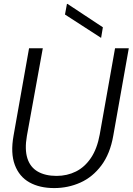

<svg xmlns="http://www.w3.org/2000/svg" viewBox="-20 -946 676 978"><path d="M256 12Q182 12 130 -17Q78 -46 55.5 -106Q33 -166 49 -255L128 -700H198L117 -254Q105 -185 119.5 -139.5Q134 -94 172.5 -72Q211 -50 268 -50Q322 -50 367 -72.5Q412 -95 443.5 -142Q475 -189 488 -261L566 -700H636L557 -255Q541 -163 496.5 -103.5Q452 -44 389.5 -16Q327 12 256 12ZM495 -753 311 -872 321 -926H324L504 -807Z"/></svg>

Font: DM Sans 36pt Light
Style: Italic
Weight: 300
Italic angle: -10°
Designer: Colophon Foundry, Jonny Pinhorn
Foundry: Colophon Foundry
Version: Version 4.004;gftools[0.9.30]